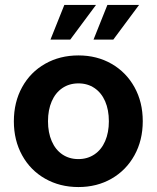

<svg xmlns="http://www.w3.org/2000/svg" viewBox="-20 -740 633 776"><path d="M36 -249.6Q36 -327.1 69.4 -387.7Q102.8 -448.4 162.4 -482.2Q222 -516 297 -516Q372 -516 431 -482Q490 -448 523.5 -387.7Q557 -327.3 557 -250.2Q557 -173 523.5 -112.5Q490 -52 431 -18Q372 16 297 16Q222 16 162.4 -17.9Q102.8 -51.7 69.4 -112.4Q36 -173 36 -249.6ZM420 -249.8Q420 -296 405 -330.5Q390 -365 362 -384Q334.1 -403 297 -403Q260 -403 232 -384Q204 -365 189 -330.3Q174 -295.7 174 -250Q174 -204.3 189.1 -169.5Q204.2 -134.6 232.1 -115.8Q260 -97 296.8 -97Q333.6 -97 361.8 -116Q390 -135 405 -169.7Q420 -204.3 420 -249.8ZM240 -720H368L264 -580H184ZM414 -720H542L438 -580H358Z"/></svg>

Font: Uncut Sans Variable
Style: Regular
Weight: 400
Designer: Kasper Nordkvist
Foundry: UNCUT.wtf
Version: Version 1.303;Glyphs 3.1.2 (3151)